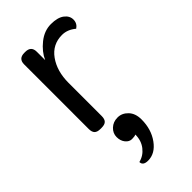

<svg xmlns="http://www.w3.org/2000/svg" viewBox="-236 -561 879 879"><g transform="rotate(-45 203.0 -121.5)"><path d="M111 -493H117Q155 -493 155 -456V-402Q172 -440 209.5 -470Q247 -500 290 -500Q333 -500 355.5 -483Q378 -466 378 -441.5Q378 -417 357 -403Q326 -429 291 -429Q229 -429 193 -378.5Q157 -328 157 -252V-38Q157 -18 148 -9Q139 0 119 0H111Q91 0 82 -9Q73 -18 73 -38V-456Q73 -493 111 -493ZM275 102Q275 166 242 211.5Q209 257 163 257Q130 257 130 233Q163 225 184.5 197.5Q206 170 206 131Q198 135 180.5 135Q163 135 150 119Q137 103 137 78.5Q137 54 156 36Q175 18 203.5 18Q232 18 253.5 40.5Q275 63 275 102Z"/></g></svg>

Font: Merge One
Style: Regular
Weight: 400
Designer: Kosal Sen
Foundry: Philatype
Version: Version 1.001